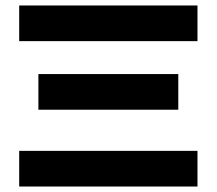

<svg xmlns="http://www.w3.org/2000/svg" viewBox="-20 -680 790 700"><path d="M50 0V-130H700V0ZM50 -530V-660H700V-530ZM120 -280V-410H630V-280Z"/></svg>

Font: Xolonium
Style: Bold
Weight: 700
Designer: Severin Meyer
Version: Version 4.2